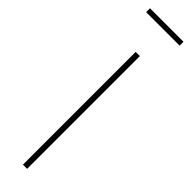

<svg xmlns="http://www.w3.org/2000/svg" viewBox="-305 -861 843 843"><g transform="rotate(45 116.0 -440.0)"><path d="M12 -880H220V-856H12ZM103 -700H129V0H103Z"/></g></svg>

Font: Haskoy Thin
Style: Regular
Weight: 100
Designer: Ertekin Erdin
Foundry: Ertekin Erdin
Version: Version 2.000; ttfautohint (v1.8.4.7-5d5b)